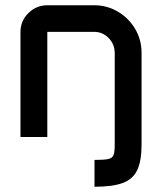

<svg xmlns="http://www.w3.org/2000/svg" viewBox="-20 -526 622 737"><path d="M58.6 -403.3Q58.6 -445.8 89.1 -475.8Q119.6 -505.9 162.6 -505.9H340.8Q391.1 -505.9 432.6 -481.2Q474.1 -456.5 498.8 -415Q523.4 -373.5 523.4 -323.2V29.3Q523.4 90.8 507.1 126.2Q490.7 161.6 451.4 176.3Q412.1 190.9 342.8 190.9V87.9Q378.9 87.9 395.3 84.5Q411.6 81.1 416 68.6Q420.4 56.2 420.4 29.3V-321.8Q420.4 -356 397.2 -379.9Q374 -403.8 340.8 -403.8H161.6V0H58.6Z"/></svg>

Font: Anta
Style: Regular
Weight: 400
Designer: Sergej Lebedev
Foundry: Sergej Lebedev
Version: Version 1.000; ttfautohint (v1.8.4.7-5d5b)